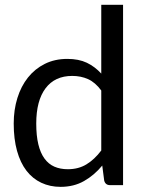

<svg xmlns="http://www.w3.org/2000/svg" viewBox="-20 -756 599 784"><path d="M429.5 0Q410.5 0 405.5 -18.5L397.5 -80Q365 -40.5 323.2 -16.8Q281.5 7 227.5 7Q184 7 148.5 -9.8Q113 -26.5 88 -59Q63 -91.5 49.5 -140Q36 -188.5 36 -251.5Q36 -307.5 51 -355.8Q66 -404 94.2 -439.5Q122.5 -475 163 -495.2Q203.5 -515.5 255 -515.5Q301.5 -515.5 334.5 -499.8Q367.5 -484 393.5 -455.5V-736.5H482.5V0ZM257 -65Q300.5 -65 333.2 -85Q366 -105 393.5 -141.5V-386.5Q369 -419.5 339.8 -432.8Q310.5 -446 275 -446Q204 -446 166 -395.5Q128 -345 128 -251.5Q128 -202 136.5 -166.8Q145 -131.5 161.5 -108.8Q178 -86 202 -75.5Q226 -65 257 -65Z"/></svg>

Font: 8514790e538f44c2 - subset of Lato
Style: Regular
Weight: 400
Version: Version 1.104; Western+Polish opensource